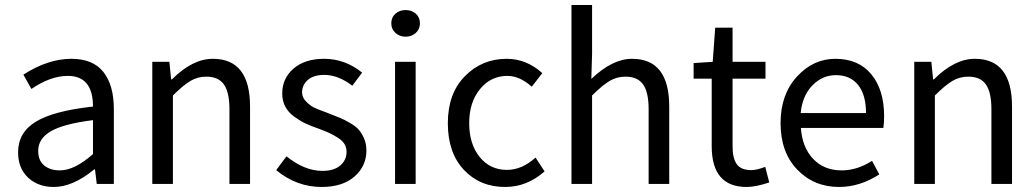

<svg xmlns="http://www.w3.org/2000/svg" viewBox="-20 -732 4123 764"><path d="M194 12Q132 12 92 -25Q52 -62 52 -126Q52 -205 123 -248Q194 -291 350 -308Q350 -430 250 -430Q181 -430 105 -378L73 -435Q171 -498 264 -498Q350 -498 391.5 -445.5Q433 -393 433 -298V0H365L358 -58H355Q270 12 194 12ZM218 -54Q277 -54 350 -119V-254Q232 -239 182 -209.5Q132 -180 132 -132Q132 -93 156 -73.5Q180 -54 218 -54Z M586 0V-486H654L661 -416H664Q746 -498 827 -498Q975 -498 975 -308V0H893V-297Q893 -365 871 -396Q849 -427 801 -427Q766 -427 737 -409.5Q708 -392 668 -352V0Z M1260 12Q1160 12 1079 -55L1120 -110Q1192 -52 1263 -52Q1309 -52 1334 -73.5Q1359 -95 1359 -128Q1359 -146 1350 -160Q1341 -174 1322 -185.5Q1303 -197 1289 -203.5Q1275 -210 1248 -220Q1216 -231 1195 -241Q1174 -251 1150.5 -268Q1127 -285 1115 -308Q1103 -331 1103 -360Q1103 -420 1148 -459Q1193 -498 1270 -498Q1353 -498 1421 -443L1382 -391Q1325 -434 1271 -434Q1228 -434 1205 -414Q1182 -394 1182 -364Q1182 -344 1198.5 -327.5Q1215 -311 1229.5 -304Q1244 -297 1280 -284Q1287 -281 1290 -280Q1318 -269 1333 -263Q1348 -257 1371.5 -243.5Q1395 -230 1407 -216.5Q1419 -203 1428.5 -181.5Q1438 -160 1438 -133Q1438 -71 1390.5 -29.5Q1343 12 1260 12Z M1552 0V-486H1634V0ZM1537 -639Q1537 -663 1553.5 -677.5Q1570 -692 1594 -692Q1618 -692 1634.5 -677.5Q1651 -663 1651 -639Q1651 -616 1634.5 -601Q1618 -586 1594 -586Q1570 -586 1553.5 -601Q1537 -616 1537 -639Z M1990 12Q1890 12 1826 -56Q1762 -124 1762 -242Q1762 -360 1830 -429Q1898 -498 1996 -498Q2075 -498 2138 -441L2096 -387Q2048 -430 1999 -430Q1933 -430 1890 -377.5Q1847 -325 1847 -242Q1847 -159 1888.5 -107.5Q1930 -56 1997 -56Q2057 -56 2111 -105L2147 -50Q2077 12 1990 12Z M2254 0V-712H2336V-518L2333 -418Q2417 -498 2495 -498Q2643 -498 2643 -308V0H2561V-297Q2561 -365 2539 -396Q2517 -427 2469 -427Q2434 -427 2405 -409.5Q2376 -392 2336 -352V0Z M2951 12Q2812 12 2812 -150V-419H2740V-481L2816 -486L2826 -622H2895V-486H3026V-419H2895V-149Q2895 -102 2912 -78.5Q2929 -55 2970 -55Q2990 -55 3025 -68L3041 -6Q2987 12 2951 12Z M3319 12Q3219 12 3152.5 -57Q3086 -126 3086 -242Q3086 -356 3151 -427Q3216 -498 3304 -498Q3396 -498 3447 -436.5Q3498 -375 3498 -270Q3498 -241 3495 -223H3167Q3172 -146 3215.5 -100Q3259 -54 3329 -54Q3391 -54 3450 -92L3479 -38Q3401 12 3319 12ZM3166 -282H3426Q3426 -355 3394.5 -394Q3363 -433 3306 -433Q3253 -433 3213 -392.5Q3173 -352 3166 -282Z M3618 0V-486H3686L3693 -416H3696Q3778 -498 3859 -498Q4007 -498 4007 -308V0H3925V-297Q3925 -365 3903 -396Q3881 -427 3833 -427Q3798 -427 3769 -409.5Q3740 -392 3700 -352V0Z"/></svg>

Font: Toshiba Sans
Style: Regular
Weight: 400
Designer: Paul D. Hunt
Foundry: Toshiba Corporation
Version: Version 2.020;PS 2.0;hotconv 1.0.86;makeotf.lib2.5.63406